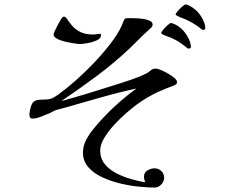

<svg xmlns="http://www.w3.org/2000/svg" viewBox="-20 -792 1040 868"><path d="M780 -422Q780 -413 776 -410.5Q772 -408 765 -405Q746 -398 727.5 -390.5Q709 -383 691 -375Q642 -351 599 -320Q579 -305 551 -281Q523 -257 496 -227.5Q469 -198 451 -168Q433 -138 433 -112Q433 -76 453.5 -50.5Q474 -25 506.5 -8.5Q539 8 574 18Q609 28 637 32Q631 20 631 6Q631 -12 646.5 -21.5Q662 -31 678 -31Q696 -31 709 -19Q722 -7 722 12Q722 28 709 42Q696 56 679 56Q651 56 609.5 52Q568 48 524 37.5Q480 27 441.5 9Q403 -9 379 -36.5Q355 -64 355 -102Q355 -131 368.5 -157.5Q382 -184 400 -206Q443 -259 492.5 -305.5Q542 -352 597 -392Q514 -374 432.5 -350.5Q351 -327 269 -304Q259 -301 248 -298.5Q237 -296 227 -292Q222 -290 217.5 -287Q213 -284 208 -282Q192 -275 168 -265.5Q144 -256 127 -256Q118 -256 115.5 -262Q113 -268 113 -275Q113 -285 118 -304Q123 -323 130 -330Q139 -339 153.5 -340.5Q168 -342 184 -342Q200 -342 211 -346Q220 -349 228 -354.5Q236 -360 244 -365Q280 -391 321.5 -427.5Q363 -464 403.5 -506.5Q444 -549 477.5 -592Q511 -635 530 -675Q533 -681 535 -688Q537 -695 541 -701Q543 -709 552.5 -709.5Q562 -710 568 -710Q576 -710 592.5 -709.5Q609 -709 627 -706.5Q645 -704 657.5 -698Q670 -692 670 -681Q670 -672 659.5 -663Q649 -654 643 -648Q624 -631 605.5 -612Q587 -593 567 -574Q496 -507 417.5 -448.5Q339 -390 257 -335Q309 -349 360 -364.5Q411 -380 462 -396Q499 -408 536 -419.5Q573 -431 609 -445Q620 -450 631.5 -455Q643 -460 653 -467Q661 -474 667.5 -478Q674 -482 685 -482Q692 -482 707.5 -475.5Q723 -469 739.5 -459.5Q756 -450 768 -440Q780 -430 780 -422ZM437 -633Q437 -619 418 -610Q399 -601 376 -597Q353 -593 342 -593Q334 -593 314.5 -596Q295 -599 273.5 -604Q252 -609 237 -617.5Q222 -626 222 -636Q222 -639 227 -650.5Q232 -662 239.5 -676Q247 -690 253.5 -701Q260 -712 262 -713Q266 -717 269 -717Q276 -717 284 -705Q292 -693 305.5 -676.5Q319 -660 342 -648Q365 -636 401 -636Q409 -636 416 -637.5Q423 -639 430 -639Q437 -639 437 -633ZM843 -578Q843 -575 838.5 -573.5Q834 -572 832 -572Q830 -572 823.5 -577Q817 -582 815 -584Q802 -594 788 -603Q774 -612 758 -619Q755 -621 743 -625Q731 -629 720 -634Q709 -639 709 -642Q709 -647 718 -658Q727 -669 738 -678.5Q749 -688 753 -688Q758 -688 771.5 -681.5Q785 -675 789 -671Q809 -658 826 -630Q843 -602 843 -578ZM908 -663Q908 -660 904 -658Q900 -656 898 -656Q896 -656 889.5 -661Q883 -666 881 -668Q868 -678 853.5 -686.5Q839 -695 824 -702Q821 -704 808.5 -708.5Q796 -713 785 -718.5Q774 -724 774 -726Q774 -731 783.5 -742Q793 -753 804 -762.5Q815 -772 819 -772Q825 -772 837.5 -765.5Q850 -759 854 -755Q874 -742 891 -715Q908 -688 908 -663Z"/></svg>

Font: Kaisei Decol
Style: Regular
Weight: 400
Designer: Font-Kai, 金井和夫
Foundry: KAZUO KANAI
Version: Version 5.003